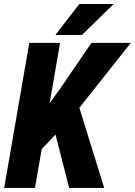

<svg xmlns="http://www.w3.org/2000/svg" viewBox="-20 -921 661 941"><path d="M274.4 -710.9 151.4 0H0.5L123.5 -710.9ZM621.1 -710.9 335.4 -350.1 168.9 -173.8 166 -335.9 275.4 -487.3 428.2 -710.9ZM318.8 0 234.9 -329.1 360.4 -420.4 490.7 0ZM251.5 -749.5 368.7 -901.4H537.1L381.3 -749.5Z"/></svg>

Font: Roboto Condensed ExtraBold
Style: Italic
Weight: 800
Italic angle: -12°
Designer: Christian Robertson
Foundry: Google
Version: Version 3.008; 2023